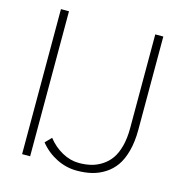

<svg xmlns="http://www.w3.org/2000/svg" viewBox="-118 -918 988 1036"><g transform="rotate(15 376.0 -400.0)"><path d="M140.1 -810.1V0H95.2V-810.1ZM622.1 -810.1H667V-289.1Q667 -222.7 653.1 -170.7Q639.2 -118.7 615.5 -85.2Q591.8 -51.8 557.6 -30Q523.4 -8.3 485.6 0.7Q447.8 9.8 402.8 9.8Q342.8 9.8 288.6 -17.6Q234.4 -44.9 195.8 -92.8L229 -127Q262.7 -84 308.8 -58.6Q355 -33.2 402.8 -33.2Q439.5 -33.2 470.5 -40.8Q501.5 -48.3 530 -66.7Q558.6 -85 578.6 -113Q598.6 -141.1 610.4 -185.1Q622.1 -229 622.1 -285.2Z"/></g></svg>

Font: Sinkin Sans 200 X Light
Style: Regular
Weight: 200
Designer: Keith Bates
Foundry: K-Type
Version: Sinkin Sans (version 1.0)  by Keith Bates   •   © 2014   www